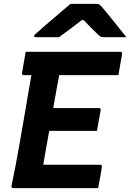

<svg xmlns="http://www.w3.org/2000/svg" viewBox="-20 -966 669 986"><path d="M112 -700H598Q602 -700 604 -698.5Q606 -697 606.5 -694.5Q607 -692 607 -689Q602 -659 597.5 -634.5Q593 -610 588 -580H102Q99 -580 96.5 -581.5Q94 -583 93.5 -585.5Q93 -588 93 -591Q98 -621 102.5 -645.5Q107 -670 112 -700ZM198 -411H488Q492 -411 494 -409.5Q496 -408 496.5 -405.5Q497 -403 497 -400Q495 -388 491.5 -369.5Q488 -351 484.5 -331.5Q481 -312 478 -294H177ZM48 0Q45 0 43 -1Q41 -2 40 -3.5Q39 -5 39 -7Q39 -9 39 -11Q50 -62 61 -120.5Q72 -179 83 -242Q94 -305 105 -369.5Q116 -434 127 -498.5Q138 -563 149 -624H301L288 -605Q284 -582 280 -558Q276 -534 271 -510Q262 -462 253.5 -413Q245 -364 236.5 -315Q228 -266 219 -217Q210 -168 202 -120H493Q499 -120 501.5 -117Q504 -114 503 -109Q501 -90 495 -59.5Q489 -29 484 0ZM342 -946Q357 -946 383.5 -946Q410 -946 437 -946Q464 -946 478 -946Q485 -946 490 -943Q495 -940 506 -927Q513 -919 526.5 -902.5Q540 -886 557.5 -864.5Q575 -843 593.5 -819.5Q612 -796 629 -775Q603 -775 570.5 -775Q538 -775 513 -775Q502 -775 498 -777Q494 -779 487 -785Q473 -798 449.5 -821.5Q426 -845 391 -884L440 -863Q426 -862 408 -862.5Q390 -863 374 -863L429 -885Q383 -849 347.5 -822.5Q312 -796 283 -775H165Q161 -775 158.5 -775.5Q156 -776 155.5 -778Q155 -780 155 -782Q156 -786 160.5 -790Q165 -794 181 -808Q196 -822 217 -839.5Q238 -857 260.5 -876.5Q283 -896 304.5 -914.5Q326 -933 342 -946Z"/></svg>

Font: RecMonoLinear Nerd Font Mono
Style: Bold Italic
Weight: 700
Italic angle: -10°
Monospace: yes
Version: Version 1.085; ttfautohint (v1.8.4.7-5d5b);Nerd Fonts 3.2.1